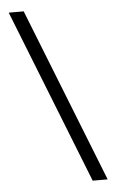

<svg xmlns="http://www.w3.org/2000/svg" viewBox="-54 -778 513 843"><g transform="rotate(-5 202.0 -356.5)"><path d="M17 -740H83L386 27H320Z"/></g></svg>

Font: Murecho Thin
Style: Regular
Weight: 400
Version: Version 1.010